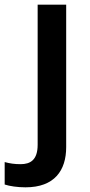

<svg xmlns="http://www.w3.org/2000/svg" viewBox="-80 -561 384 821"><path d="M29 240C153 240 203 168 203 68V-541H81V58C81 123 50 141 8 141C-18 141 -38 138 -60 132V228C-39 235 -5 240 29 240Z"/></svg>

Font: Noto Sans Kayah Li SemiBold
Style: Regular
Weight: 600
Designer: Monotype Design Team, Sérgio Martins
Foundry: Monotype Imaging Inc.
Version: Version 2.002